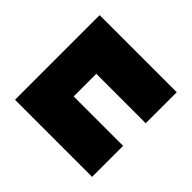

<svg xmlns="http://www.w3.org/2000/svg" viewBox="-102 -635 810 810"><g transform="rotate(-45 302.5 -230.0)"><path d="M555 -460V0H370V-295H235V0H50V-460Z"/></g></svg>

Font: Jost* Black
Style: Regular
Weight: 900
Version: Version 3.7